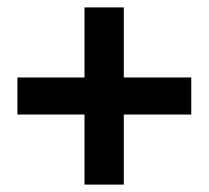

<svg xmlns="http://www.w3.org/2000/svg" viewBox="-20 -596 563 518"><path d="M208 -287H27V-387H208V-576H314V-387H496V-287H314V-98H208Z"/></svg>

Font: Mozilla Text BETA
Style: Bold
Weight: 700
Designer: Studio DRAMA
Foundry: Studio DRAMA
Version: Version 0.100